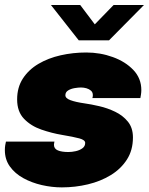

<svg xmlns="http://www.w3.org/2000/svg" viewBox="-21 -758 612 790"><path d="M233.5 13Q192.5 13 151 3.5Q109.5 -6 75 -25Q40.5 -44 19.8 -72.8Q-1 -101.5 -1 -140.5Q-1 -151 0.5 -160.5Q2 -170 3.5 -175.5H203Q202.5 -172.5 201.8 -169Q201 -165.5 201 -162.5Q201 -146 217 -139.2Q233 -132.5 260.5 -132.5Q274.5 -132.5 290.5 -136Q306.5 -139.5 318 -147.8Q329.5 -156 329.5 -170Q329.5 -182 305.8 -188.5Q282 -195 234 -203Q192 -210 149.2 -224.8Q106.5 -239.5 78 -269Q49.5 -298.5 49.5 -349Q49.5 -398.5 73.2 -435Q97 -471.5 137.2 -495.2Q177.5 -519 228.5 -530.5Q279.5 -542 334 -542Q391.5 -542 443.2 -523.2Q495 -504.5 527.8 -470Q560.5 -435.5 560.5 -387.5Q560.5 -378.5 559 -368.8Q557.5 -359 556.5 -354.5H359Q360 -356.5 360.5 -359.8Q361 -363 361 -366.5Q361 -378 353.5 -384.8Q346 -391.5 334.8 -394.8Q323.5 -398 312 -398Q301.5 -398 286.2 -395.5Q271 -393 259.5 -386Q248 -379 248 -366Q248 -353.5 269 -345.8Q290 -338 328 -332.5Q353.5 -329 387.2 -321.2Q421 -313.5 452.8 -298.2Q484.5 -283 505.2 -257.5Q526 -232 526 -192.5Q526 -140 501.2 -101.5Q476.5 -63 434.8 -37.5Q393 -12 340.8 0.5Q288.5 13 233.5 13ZM188.5 -737.5H309L391.5 -628H340L446.5 -737.5H571.5L427.5 -592H303Z"/></svg>

Font: Epilogue Black
Style: Italic
Weight: 900
Italic angle: -12°
Designer: Tyler Finck
Foundry: Etcetera Type Co
Version: Version 2.111